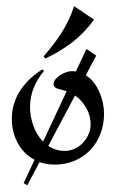

<svg xmlns="http://www.w3.org/2000/svg" viewBox="-20 -500 363 602"><path d="M306.2 -144Q306.2 -109.9 294.9 -80.6Q283.7 -51.3 263.2 -29.8Q242.7 -8.3 214.1 3.9Q185.5 16.1 150.9 16.1Q126.5 16.1 104 8.3L65.4 81.1L54.2 74.2L88.4 1Q54.7 -16.6 35.9 -51Q17.1 -85.4 17.1 -127.9Q17.1 -152.8 24.2 -175.3Q31.2 -197.8 43.9 -217Q56.6 -236.3 74.2 -252.7Q91.8 -269 112.3 -282.2L118.2 -277.8Q97.7 -253.9 85.9 -225.1Q74.2 -196.3 74.2 -164.1Q74.2 -135.3 84.5 -106Q94.7 -76.7 115.2 -56.2L189 -213.9Q184.6 -215.3 180.2 -216.6Q175.8 -217.8 170.9 -219.2Q167.5 -219.7 163.6 -220.9Q159.7 -222.2 156.2 -223.9Q152.8 -225.6 150.4 -228.5Q147.9 -231.4 147.9 -235.8Q147.9 -244.6 154.3 -252Q160.6 -259.3 169.4 -264.9Q178.2 -270.5 188 -273.7Q197.8 -276.9 205.1 -276.9Q208.5 -276.9 211.7 -276.6Q214.8 -276.4 217.8 -275.9L251 -346.2L281.7 -325.7L249 -264.2Q263.2 -255.4 273.9 -241.5Q284.7 -227.5 291.7 -211.2Q298.8 -194.8 302.5 -177.5Q306.2 -160.2 306.2 -144ZM183.1 -26.9Q199.7 -26.9 214.4 -33.7Q229 -40.5 240 -52.2Q251 -64 257.6 -78.9Q264.2 -93.8 264.2 -109.9Q264.2 -137.2 250.7 -161.1Q237.3 -185.1 215.3 -200.7L131.3 -42.5Q142.6 -35.2 155.3 -31Q168 -26.9 183.1 -26.9ZM116.7 -323.2Q131.8 -340.8 145.5 -358.4Q159.2 -376 171.4 -394.8Q183.6 -413.6 193.8 -434.6Q204.1 -455.6 212.4 -480.5L274.9 -438.5Q244.6 -397 207.3 -367.9Q169.9 -338.9 122.1 -316.4Z"/></svg>

Font: Montez
Style: Regular
Weight: 400
Designer: Astigmatic (AOETI)
Foundry: Astigmatic (AOETI)
Version: Version 1.001